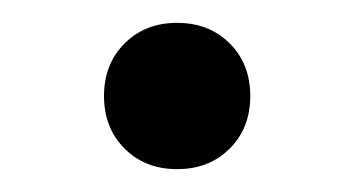

<svg xmlns="http://www.w3.org/2000/svg" viewBox="-20 -148 315 168"><path d="M71 -64Q71 -92 89 -110Q107 -128 135 -128Q163 -128 181 -110Q199 -92 199 -64Q199 -36 181 -18Q163 0 135 0Q107 0 89 -18Q71 -36 71 -64Z"/></svg>

Font: Amber EN Medium
Style: Regular
Weight: 500
Designer: Jeremy Tribby
Foundry: Tribby Type Co.
Version: Version 1.403 November 24, 2021